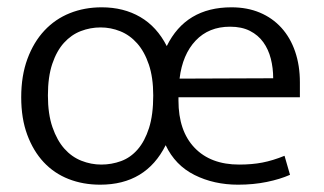

<svg xmlns="http://www.w3.org/2000/svg" viewBox="-20 -496 887 525"><path d="M800 -230H468V-221Q468 -138 512 -92Q556 -46 634 -46Q669 -46 697.5 -51.5Q726 -57 758 -70L773 -18Q746 -6 709.5 1.5Q673 9 631 9Q565 9 512 -17.5Q459 -44 433 -99Q379 9 254 9Q207 9 167.5 -6.5Q128 -22 99.5 -52.5Q71 -83 54.5 -127.5Q38 -172 38 -230Q38 -289 55 -335Q72 -381 101.5 -412.5Q131 -444 171 -460Q211 -476 258 -476Q318 -476 363.5 -449.5Q409 -423 436 -370Q488 -476 613 -476Q656 -476 690.5 -461.5Q725 -447 749.5 -420Q774 -393 787 -355Q800 -317 800 -271ZM399 -235Q399 -284 387 -319.5Q375 -355 355 -377.5Q335 -400 309 -410.5Q283 -421 255 -421Q227 -421 201 -411Q175 -401 155 -379Q135 -357 123 -321.5Q111 -286 111 -235Q111 -184 123.5 -148Q136 -112 156 -89.5Q176 -67 202.5 -56.5Q229 -46 257 -46Q285 -46 311 -55.5Q337 -65 356.5 -87.5Q376 -110 387.5 -146Q399 -182 399 -235ZM727 -282Q727 -310 720.5 -335.5Q714 -361 700 -380.5Q686 -400 663.5 -411.5Q641 -423 609 -423Q551 -423 515 -385Q479 -347 471 -281Z"/></svg>

Font: Ek Mukta Light
Style: Regular
Weight: 300
Designer: Girish Dalvi and Yashodeep Gholap
Foundry: Ek Type
Version: Version 2.538;PS 1.002;hotconv 16.6.51;makeotf.lib2.5.65220;